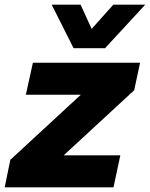

<svg xmlns="http://www.w3.org/2000/svg" viewBox="-28 -797 638 817"><path d="M285 -592 192 -777H315L362 -674L454 -777H590L419 -592ZM-8 0 16 -117 316 -394H82L112 -530H568L543 -413L243 -136H484L455 0Z"/></svg>

Font: Be Vietnam Pro ExtraBold
Style: Italic
Weight: 800
Italic angle: -12°
Designer: Lam Bao, Tony Le, Vietanh Nguyen
Foundry: Yellow Type Foundry
Version: Version 1.002; ttfautohint (v1.8.3)